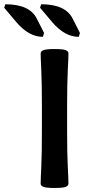

<svg xmlns="http://www.w3.org/2000/svg" viewBox="-125 -888 417 915"><path d="M201.2 -12.7Q201.2 -2.9 188.2 2.4Q175.3 7.8 134.8 7.8Q95.2 7.8 82 2.4Q68.8 -2.9 68.8 -12.7Q68.8 -33.2 71.8 -94.7Q74.7 -156.2 74.7 -267.6V-378.9Q74.7 -490.2 71.8 -551.8Q68.8 -613.3 68.8 -633.8Q68.8 -643.6 82 -648.9Q95.2 -654.3 134.8 -654.3Q175.3 -654.3 188.2 -648.9Q201.2 -643.6 201.2 -633.8Q201.2 -613.3 198 -551.8Q194.8 -490.2 194.8 -378.9V-267.6Q194.8 -156.2 198 -94.7Q201.2 -33.2 201.2 -12.7ZM79.6 -712.4Q12.7 -712.4 -46.4 -781.7L-105 -851.1L-99.6 -867.7Q16.1 -867.7 50.3 -799.3L85 -731ZM250.5 -712.4Q183.6 -712.4 124.5 -781.7L65.9 -851.1L71.3 -867.7Q187 -867.7 221.2 -799.3L255.9 -731Z"/></svg>

Font: ALMAS
Style: Bold
Weight: 700
Designer: ALMAS Font/ by Husham Jawad Kadhim, derived from the Bainsely font by/ Paul James MIller
Foundry: High-Logic / Made with FontCreator
Version: Version 1.411;September 19, 2021;FontCreator 14.0.0.2814 32-